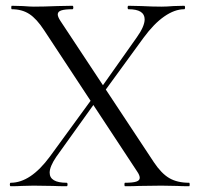

<svg xmlns="http://www.w3.org/2000/svg" viewBox="-20 -645 692 665"><path d="M413 -12Q440 -12 452 -16Q464 -20 464 -29Q464 -38 455 -51L133 -540Q107 -580 81.5 -596.5Q56 -613 21 -613Q19 -613 19 -619Q19 -625 21 -625L59 -624Q85 -622 97 -622Q131 -622 179 -624L231 -625Q234 -625 234 -619Q234 -613 231 -613Q205 -613 192.5 -609Q180 -605 180 -595Q180 -587 189 -573L513 -83Q539 -44 566.5 -28Q594 -12 635 -12Q637 -12 637 -6Q637 0 635 0Q609 0 594 -1L539 -2L462 -1Q444 0 413 0Q411 0 411 -6Q411 -12 413 -12ZM17 -12Q86 -12 153 -103L304 -310L316 -299L175 -102Q152 -68 152 -47Q152 -12 211 -12Q214 -12 214 -6Q214 0 211 0Q181 0 165 -1L96 -2L54 -1Q43 0 17 0Q14 0 14 -6Q14 -12 17 -12ZM319 -325 454 -516Q481 -554 481 -578Q481 -613 425 -613Q422 -613 422 -619Q422 -625 425 -625L470 -624Q508 -622 539 -622Q557 -622 581 -624L618 -625Q621 -625 621 -619Q621 -613 618 -613Q585 -613 549 -588Q513 -563 477 -514L332 -315Z"/></svg>

Font: Cormorant SC
Style: Regular
Weight: 400
Designer: Christian Thalmann (Catharsis Fonts)
Foundry: Catharsis Fonts
Version: Version 4.000